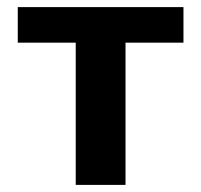

<svg xmlns="http://www.w3.org/2000/svg" viewBox="-20 -520 565 540"><path d="M193 -400H30V-500H496V-400H333V0H193Z"/></svg>

Font: Moderustic SemiBold
Style: Regular
Weight: 600
Designer: Tural Alisoy
Foundry: TAFT Foundry
Version: Version 2.120